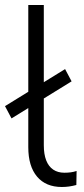

<svg xmlns="http://www.w3.org/2000/svg" viewBox="-29 -739 335 767"><path d="M218 8Q154 8 119 -33.5Q84 -75 84 -151V-719H146V-159Q146 -123 155.5 -98.5Q165 -74 183.5 -61.5Q202 -49 228 -49Q241 -49 253 -50.5Q265 -52 277 -56L276 0Q261 4 247 6Q233 8 218 8ZM17 -266 -9 -315 231 -463 257 -414Z"/></svg>

Font: Nunitoga
Style: Light
Weight: 300
Designer: Vernon Adams
Foundry: Vernon Adams
Version: Version 1.0